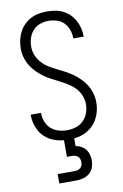

<svg xmlns="http://www.w3.org/2000/svg" viewBox="-105 -802 711 1109"><g transform="rotate(-10 250.0 -247.5)"><path d="M249 8Q224 8 200 4Q176 0 153.5 -10Q131 -20 112 -36.5Q93 -53 81 -74Q69 -95 62.5 -119Q56 -143 56 -167Q56 -169 56 -170Q56 -171 56 -172H117Q117 -171 117 -170Q117 -169 117 -169Q117 -143 126.5 -119Q136 -95 155 -78Q174 -61 199 -54Q224 -47 249 -47Q275 -47 300.5 -55Q326 -63 344.5 -81.5Q363 -100 372 -125Q381 -150 381 -177Q381 -203 371 -228Q361 -253 343 -272Q325 -291 302.5 -305Q280 -319 256.5 -331Q233 -343 210 -355Q187 -367 165.5 -382.5Q144 -398 125.5 -417Q107 -436 93.5 -458.5Q80 -481 73 -506.5Q66 -532 66 -559Q66 -583 71.5 -607.5Q77 -632 88 -653.5Q99 -675 116.5 -693Q134 -711 156 -722.5Q178 -734 202.5 -738.5Q227 -743 251 -743Q275 -743 299 -739Q323 -735 344.5 -724.5Q366 -714 383.5 -697Q401 -680 412.5 -659Q424 -638 430 -614.5Q436 -591 436 -567Q436 -566 436 -565Q436 -564 436 -563H375Q375 -564 375 -564.5Q375 -565 375 -566Q375 -590 366.5 -614Q358 -638 341 -655.5Q324 -673 300 -680.5Q276 -688 251 -688Q226 -688 201.5 -679.5Q177 -671 160 -652Q143 -633 135 -608.5Q127 -584 127 -559Q127 -532 137 -507.5Q147 -483 164.5 -463.5Q182 -444 204.5 -430Q227 -416 250.5 -404.5Q274 -393 297.5 -380.5Q321 -368 342.5 -352.5Q364 -337 382.5 -318Q401 -299 414.5 -276.5Q428 -254 435 -228.5Q442 -203 442 -177Q442 -151 436 -126.5Q430 -102 418 -80Q406 -58 387.5 -40.5Q369 -23 346.5 -12Q324 -1 299 3.5Q274 8 249 8ZM150 248V193H250Q259 193 268 190.5Q277 188 284 181.5Q291 175 294 166Q297 157 297 148Q297 139 294 130Q291 121 284 115Q277 109 268 106.5Q259 104 250 104H220V0H280V51Q297 54 312.5 62.5Q328 71 338.5 84.5Q349 98 353.5 114.5Q358 131 358 148Q358 169 351 189.5Q344 210 328 223.5Q312 237 291.5 242.5Q271 248 250 248Z"/></g></svg>

Font: Iosevka Term Light
Style: Regular
Weight: 300
Monospace: yes
Designer: Belleve Invis
Foundry: Belleve Invis
Version: Version 9.0.1; ttfautohint (v1.8.3)